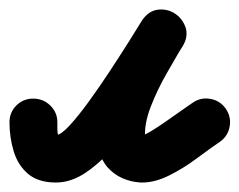

<svg xmlns="http://www.w3.org/2000/svg" viewBox="-70 -335 505 405"><path d="M-50 -77Q-50 -98 -35.5 -112.5Q-21 -127 0 -127Q21 -127 36 -112.5Q51 -98 51 -77Q51 -70 51 -62.5Q51 -55 53 -48Q55 -42 50 -46Q45 -50 48 -50Q58 -50 76.5 -70Q95 -90 117.5 -121Q140 -152 162 -185.5Q184 -219 202 -247.5Q220 -276 229 -291Q243 -312 262.5 -314.5Q282 -317 298 -307Q314 -297 321 -278.5Q328 -260 315 -238Q301 -214 281.5 -180Q262 -146 248 -110Q234 -74 236 -44Q236 -44 232 -47.5Q228 -51 233 -50Q233 -50 231 -50Q230 -50 230 -50Q235 -50 249 -58.5Q263 -67 279.5 -78.5Q296 -90 311.5 -101Q327 -112 336 -118Q336 -118 336 -118Q336 -118 336 -118Q353 -130 373.5 -126.5Q394 -123 406 -106Q418 -89 414.5 -68.5Q411 -48 394 -36Q372 -21 344.5 -0.5Q317 20 287 35Q257 50 230 50Q230 50 229 50Q227 50 227 50Q207 49 188.5 41Q170 33 156 17Q137 -7 134.5 -38.5Q132 -70 141.5 -105Q151 -140 166.5 -174.5Q182 -209 199 -239Q216 -269 229 -290Q241 -311 261 -313.5Q281 -316 298 -306Q314 -296 321 -277Q328 -258 315 -237Q299 -212 277 -175.5Q255 -139 228.5 -100Q202 -61 172 -26.5Q142 8 111 29Q80 50 48 50Q11 50 -10.5 32Q-32 14 -41 -15.5Q-50 -45 -50 -77Q-50 -77 -50 -77Q-50 -77 -50 -77Z"/></svg>

Font: FRB American Cursive Ultra
Style: Bold Italic
Weight: 1000
Italic angle: -25°
Version: Version 2.0;Modular Font Editor K font №1